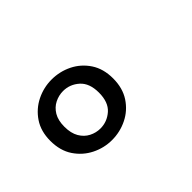

<svg xmlns="http://www.w3.org/2000/svg" viewBox="-51 -943 703 703"><g transform="rotate(-45 300.0 -592.0)"><path d="M227.5 -749Q269.5 -749 306.5 -730.8Q343.5 -712.5 366.8 -677.5Q390 -642.5 390 -592.5Q390 -542.5 366.8 -507.2Q343.5 -472 306.5 -453.8Q269.5 -435.5 227.5 -435.5Q186.5 -435.5 149.5 -454Q112.5 -472.5 89 -507.5Q65.5 -542.5 65.5 -593.5Q65.5 -643 89 -677.8Q112.5 -712.5 149.5 -730.8Q186.5 -749 227.5 -749ZM227.5 -689.5Q205 -689.5 184.5 -679.2Q164 -669 151.2 -647.8Q138.5 -626.5 138.5 -593.5Q138.5 -560 151.2 -538.2Q164 -516.5 184.5 -506Q205 -495.5 227.5 -495.5Q262.5 -495.5 289.5 -519.2Q316.5 -543 316.5 -592.5Q316.5 -641.5 289.5 -665.5Q262.5 -689.5 227.5 -689.5Z"/></g></svg>

Font: Fast_Mono
Style: Regular
Weight: 400
Monospace: yes
Designer: Carrois Corporate, Edenspiekermann AG, Nikita Prokopov
Foundry: Carrois Corporate, Edenspiekermann AG, Nikita Prokopov
Version: Version 5.002